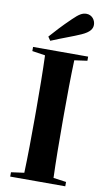

<svg xmlns="http://www.w3.org/2000/svg" viewBox="-96 -912 528 958"><g transform="rotate(10 168.0 -433.0)"><path d="M94 -721 107 -702C169 -728 215 -743 255 -761C298 -780 308 -799 308 -818C308 -841 291 -866 262 -866C241 -866 225 -856 196 -828C147 -781 121 -751 94 -721ZM28 -636 94 -626C97 -549 98 -443 98 -354V-310C98 -219 97 -110 94 -31L28 -22V0H307V-22L242 -31C239 -110 238 -219 238 -310V-354C238 -443 239 -549 242 -627L307 -636V-657H28Z"/></g></svg>

Font: Source Serif 4 Display
Style: Bold
Weight: 700
Designer: Frank Grießhammer
Foundry: Adobe Systems Incorporated
Version: Version 4.004;hotconv 1.0.117;makeotfexe 2.5.65602